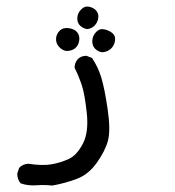

<svg xmlns="http://www.w3.org/2000/svg" viewBox="-20 -249 540 592"><path d="M140.6 323.2Q118.2 320.3 92.3 322.3Q66.4 324.2 43.9 316.4Q33.2 304.7 33.2 286.1L39.1 268.6Q49.8 256.8 67.4 255.9Q112.3 262.7 140.6 257.3Q168.9 252 192.9 240.7Q216.8 229.5 235.4 194.3Q253.9 159.2 247.6 99.6Q241.2 40 231.9 12.7Q222.7 -14.6 210 -40Q210 -54.7 218.8 -65.4Q227.5 -76.2 246.1 -77.1L263.7 -70.3Q282.2 -43 292.5 -9.3Q302.7 24.4 312 88.4Q321.3 152.3 313 184.1Q304.7 215.8 278.8 252.4Q252.9 289.1 216.3 302.7Q179.7 316.4 140.6 323.2ZM295.9 -87.9Q283.2 -88.9 273.4 -98.6Q263.7 -108.4 264.6 -124Q265.6 -139.6 276.9 -150.9Q288.1 -162.1 303.2 -158.2Q318.4 -154.3 327.6 -146Q336.9 -137.7 334.5 -122.6Q332 -107.4 321.3 -98.1Q310.5 -88.9 295.9 -87.9ZM184.6 -91.8Q171.9 -93.8 162.1 -104.5Q152.3 -115.2 152.8 -129.4Q153.3 -143.6 164.1 -154.3Q174.8 -165 192.9 -162.1Q210.9 -159.2 218.8 -148.4Q226.6 -137.7 224.1 -123Q221.7 -108.4 211.4 -100.1Q201.2 -91.8 184.6 -91.8ZM249 -159.2Q236.3 -161.1 227.1 -169.9Q217.8 -178.7 218.3 -193.4Q218.8 -208 230 -219.7Q241.2 -231.4 255.9 -228Q270.5 -224.6 277.8 -214.8Q285.2 -205.1 282.7 -191.9Q280.3 -178.7 271.5 -169.9Q262.7 -161.1 249 -159.2Z"/></svg>

Font: NaikaiFont
Style: Regular
Weight: 400
Version: Version 1.67